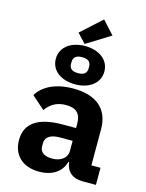

<svg xmlns="http://www.w3.org/2000/svg" viewBox="-143 -1065 885 1162"><g transform="rotate(15 300.0 -484.0)"><path d="M572 0V-107H515V-333C515 -463 431 -528 290 -528C175 -528 100 -485 66 -427L147 -355C175 -393 211 -420 273 -420C341 -420 367 -388 367 -327V-301H284C133 -301 52 -250 52 -142C52 -45 118 12 218 12C297 12 357 -24 375 -91H380C386 -33 426 0 487 0ZM274 -85C227 -85 197 -104 197 -140V-160C197 -200 229 -221 288 -221H367V-159C367 -111 326 -85 274 -85ZM435 -899 361 -980 232 -863 285 -806ZM292 -555C377 -555 444 -600 444 -675C444 -751 377 -795 292 -795C207 -795 140 -750 140 -675C140 -599 207 -555 292 -555ZM292 -625C256 -625 237 -638 237 -670V-680C237 -711 256 -725 292 -725C328 -725 347 -712 347 -680V-670C347 -639 328 -625 292 -625Z"/></g></svg>

Font: IBM Plex Mono
Style: Bold
Weight: 700
Monospace: yes
Designer: Mike Abbink, Paul van der Laan, Pieter van Rosmalen
Foundry: Bold Monday
Version: Version 2.004